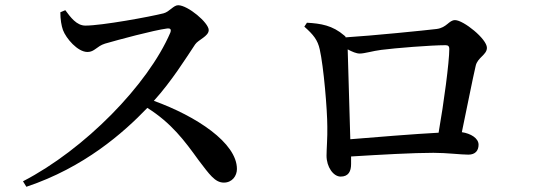

<svg xmlns="http://www.w3.org/2000/svg" viewBox="-20 -720 2040 735"><path d="M211 -673C211 -646 215 -622 221 -605C233 -573 277 -521 315 -521C342 -521 350 -543 382 -553C434 -568 567 -604 620 -611C631 -612 637 -609 632 -595C546 -395 304 -148 68 -26L81 -5C302 -79 452 -211 544 -307C636 -249 686 -182 740 -107C782 -52 803 -21 837 -21C869 -21 887 -47 887 -73C887 -173 732 -275 569 -334C637 -409 693 -499 727 -550C739 -568 779 -581 779 -605C779 -633 699 -700 662 -700C644 -700 629 -675 606 -669C555 -656 370 -622 307 -622C273 -622 250 -654 230 -681Z M1155 -633 1145 -618C1180 -587 1196 -567 1204 -531C1219 -465 1233 -299 1233 -235C1234 -196 1230 -148 1230 -124C1230 -81 1256 -44 1284 -44C1314 -44 1324 -64 1324 -92V-121C1437 -128 1562 -135 1639 -135C1691 -135 1744 -128 1773 -128C1800 -128 1812 -144 1812 -166C1812 -191 1782 -209 1748 -214C1768 -309 1789 -417 1801 -468C1808 -500 1844 -510 1844 -537C1844 -571 1754 -643 1722 -643C1698 -643 1691 -614 1651 -609C1610 -604 1402 -583 1303 -577C1303 -580 1301 -582 1298 -584C1253 -623 1208 -630 1155 -633ZM1311 -531C1328 -522 1344 -515 1357 -515C1376 -515 1407 -525 1439 -529C1493 -536 1629 -547 1686 -547C1696 -547 1700 -542 1700 -533C1700 -483 1679 -325 1659 -212C1564 -207 1419 -195 1321 -187Z"/></svg>

Font: Noto Serif CJK HK SemiBold
Style: Regular
Weight: 600
Designer: Ryoko NISHIZUKA 西塚涼子 (kana & ideographs); Frank Grießhammer (Latin, Greek & Cyrillic); Wenlong ZHANG 张文龙 (bopomofo); San
Foundry: Adobe
Version: Version 2.001;hotconv 1.1.0;makeotfexe 2.6.0